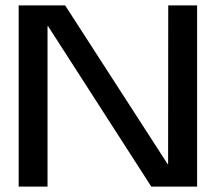

<svg xmlns="http://www.w3.org/2000/svg" viewBox="-20 -695 834 715"><path d="M49.5 0H157V-597.5H159L543.5 0H714V-675H606.5L606 -83.5H604.5L222.5 -675H49.5Z"/></svg>

Font: Anybody SemiExpanded
Style: Regular
Weight: 400
Width: 6
Designer: Tyler Finck
Foundry: Etcetera Type Company
Version: Version 1.113;gftools[0.9.25]